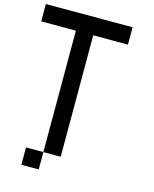

<svg xmlns="http://www.w3.org/2000/svg" viewBox="-143 -872 952 1188"><g transform="rotate(15 333.5 -278.0)"><path d="M222.2 -666.7H0V-777.8H555.6V-666.7H333.3V111.1H222.2ZM222.2 222.2H111.1V111.1H222.2Z"/></g></svg>

Font: Pixeloid Mono
Style: Regular
Weight: 400
Monospace: yes
Designer: GGBotNet
Foundry: GGBotNet
Version: 0.5